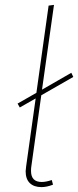

<svg xmlns="http://www.w3.org/2000/svg" viewBox="-20 -756 321 786"><path d="M192 -19 197 0Q171 10 150 10Q119 10 102 -6.5Q85 -23 85 -55Q85 -61 87 -75L126 -353L61 -316L52 -332L129 -376L179 -733L201 -736L152 -389L272 -458L280 -441L149 -366L108 -73Q107 -67 107 -56Q107 -11 151 -11Q168 -11 192 -19Z"/></svg>

Font: FiraGO Thin
Style: Italic
Weight: 100
Italic angle: -8°
Designer: bBox Type GmbH
Foundry: bBox Type GmbH
Version: Version 1.001